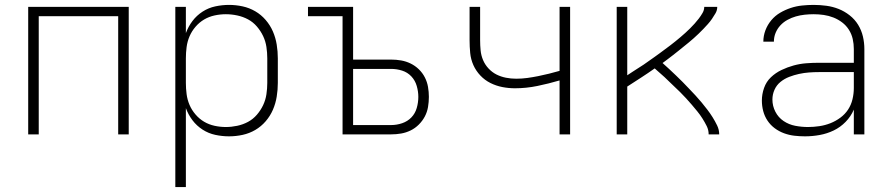

<svg xmlns="http://www.w3.org/2000/svg" viewBox="-20 -548 3640 783"><path d="M95 0V-520H505V0H462V-482H138V0Z M695 215V-520H738V-413Q748 -440 765 -462.5Q782 -485 806 -500.5Q830 -516 858 -522Q886 -528 914 -528Q942 -528 969.5 -522Q997 -516 1021 -502Q1045 -488 1063.5 -466.5Q1082 -445 1093 -419.5Q1104 -394 1108.5 -366Q1113 -338 1113 -310V-210Q1113 -182 1108.5 -154Q1104 -126 1093 -100.5Q1082 -75 1063.5 -53.5Q1045 -32 1021 -18Q997 -4 969.5 2Q942 8 914 8Q886 8 858 2Q830 -4 806 -19.5Q782 -35 765 -57.5Q748 -80 738 -107V215ZM901 -30Q924 -30 947.5 -35Q971 -40 991.5 -51Q1012 -62 1027.5 -80Q1043 -98 1053 -119Q1063 -140 1066.5 -163.5Q1070 -187 1070 -210V-310Q1070 -333 1066.5 -356.5Q1063 -380 1053 -401Q1043 -422 1027.5 -440Q1012 -458 991.5 -469Q971 -480 947.5 -485Q924 -490 901 -490Q878 -490 855 -485Q832 -480 812.5 -468.5Q793 -457 777.5 -439Q762 -421 753 -400Q744 -379 741 -356Q738 -333 738 -310V-210Q738 -187 741 -164Q744 -141 753 -120Q762 -99 777.5 -81Q793 -63 812.5 -51.5Q832 -40 855 -35Q878 -30 901 -30Z M1377 0V-482H1236V-520H1420V-305H1575Q1596 -305 1616 -301.5Q1636 -298 1654.5 -289Q1673 -280 1688 -265.5Q1703 -251 1712.5 -232.5Q1722 -214 1725.5 -193.5Q1729 -173 1729 -153Q1729 -132 1725.5 -111.5Q1722 -91 1712.5 -73Q1703 -55 1688 -40Q1673 -25 1654.5 -16Q1636 -7 1616 -3.5Q1596 0 1575 0ZM1575 -38Q1598 -38 1620 -45.5Q1642 -53 1657.5 -69Q1673 -85 1679.5 -107.5Q1686 -130 1686 -153Q1686 -175 1679.5 -197.5Q1673 -220 1657.5 -236.5Q1642 -253 1620 -260Q1598 -267 1575 -267H1420V-38Z M2262 0V-220Q2218 -207 2172 -197.5Q2126 -188 2080 -188Q2054 -188 2028.5 -193Q2003 -198 1980 -209.5Q1957 -221 1939 -240Q1921 -259 1910.5 -282.5Q1900 -306 1897.5 -332Q1895 -358 1895 -384V-520H1938V-384Q1938 -363 1940 -342.5Q1942 -322 1950 -303Q1958 -284 1972.5 -268.5Q1987 -253 2005 -244Q2023 -235 2043.5 -231Q2064 -227 2085 -227Q2108 -227 2130 -230Q2152 -233 2174.5 -237.5Q2197 -242 2219 -247.5Q2241 -253 2262 -259V-520H2305V0Z M2495 0V-520H2538V-241Q2549 -248 2560 -255.5Q2571 -263 2582.5 -270Q2594 -277 2605 -284.5Q2616 -292 2627 -300Q2638 -308 2649 -315.5Q2660 -323 2670.5 -331Q2681 -339 2692 -347Q2703 -355 2713.5 -363Q2724 -371 2734.5 -379.5Q2745 -388 2755 -396.5Q2765 -405 2775 -414Q2785 -423 2794.5 -432.5Q2804 -442 2813 -452Q2822 -462 2830 -472.5Q2838 -483 2845 -495Q2852 -507 2852 -520H2905Q2905 -506 2898 -494Q2891 -482 2883.5 -471Q2876 -460 2867 -450Q2858 -440 2848.5 -430Q2839 -420 2829 -410.5Q2819 -401 2809 -392Q2799 -383 2788.5 -374.5Q2778 -366 2767.5 -357.5Q2757 -349 2746.5 -340.5Q2736 -332 2725 -323.5Q2714 -315 2703.5 -307Q2693 -299 2682 -291Q2696 -279 2709.5 -266Q2723 -253 2737 -240Q2751 -227 2764 -213.5Q2777 -200 2790 -186.5Q2803 -173 2816 -159Q2829 -145 2841 -130.5Q2853 -116 2864.5 -101Q2876 -86 2886 -70Q2896 -54 2904.5 -36.5Q2913 -19 2913 0H2870Q2870 -18 2862 -34Q2854 -50 2844.5 -65Q2835 -80 2824 -93.5Q2813 -107 2801.5 -120.5Q2790 -134 2778 -147Q2766 -160 2753.5 -172.5Q2741 -185 2728 -197Q2715 -209 2702.5 -221.5Q2690 -234 2676.5 -245.5Q2663 -257 2650 -269Q2623 -250 2594.5 -231.5Q2566 -213 2538 -195V0Z M3263 8Q3241 8 3219.5 5.5Q3198 3 3177.5 -4.5Q3157 -12 3139.5 -25Q3122 -38 3110 -56Q3098 -74 3092.5 -95Q3087 -116 3087 -138Q3087 -164 3096 -189.5Q3105 -215 3124 -233Q3143 -251 3167 -262.5Q3191 -274 3216.5 -281Q3242 -288 3268 -290Q3294 -292 3320 -292H3462V-348Q3462 -369 3457.5 -389Q3453 -409 3442 -426.5Q3431 -444 3414.5 -456.5Q3398 -469 3379 -476.5Q3360 -484 3339.5 -487Q3319 -490 3298 -490Q3280 -490 3261.5 -488Q3243 -486 3225.5 -481Q3208 -476 3191.5 -467Q3175 -458 3162.5 -444.5Q3150 -431 3143 -414Q3136 -397 3136 -378H3093Q3093 -402 3101.5 -424.5Q3110 -447 3125.5 -465.5Q3141 -484 3161.5 -496Q3182 -508 3204.5 -515.5Q3227 -523 3251 -525.5Q3275 -528 3298 -528Q3324 -528 3350 -524.5Q3376 -521 3400 -511.5Q3424 -502 3445 -485.5Q3466 -469 3479.5 -447Q3493 -425 3499 -399.5Q3505 -374 3505 -348V0H3462V-101Q3450 -73 3428.5 -51Q3407 -29 3380 -16Q3353 -3 3323 2.5Q3293 8 3263 8ZM3275 -30Q3298 -30 3321.5 -33.5Q3345 -37 3366.5 -45.5Q3388 -54 3407 -68Q3426 -82 3438.5 -101Q3451 -120 3456.5 -143Q3462 -166 3462 -189V-254H3320Q3300 -254 3279.5 -252.5Q3259 -251 3238.5 -246.5Q3218 -242 3198.5 -234.5Q3179 -227 3163 -214Q3147 -201 3138.5 -182Q3130 -163 3130 -142Q3130 -116 3142 -92.5Q3154 -69 3175.5 -54.5Q3197 -40 3223 -35Q3249 -30 3275 -30Z"/></svg>

Font: Zed Sans Extralight Extended
Style: Regular
Weight: 200
Width: 7
Designer: Belleve Invis
Foundry: Belleve Invis
Version: Version 1.0.0; ttfautohint (v1.8.4)